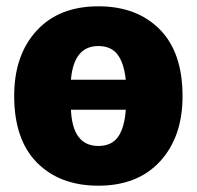

<svg xmlns="http://www.w3.org/2000/svg" viewBox="-20 -571 624 609"><path d="M292 18Q170 18 97.5 -55Q25 -128 25 -267Q25 -396 96 -473.5Q167 -551 292 -551Q414 -551 486.5 -478Q559 -405 559 -266Q559 -137 488 -59.5Q417 18 292 18ZM379 -318Q373 -372 352.5 -398.5Q332 -425 292 -425Q214 -425 205 -318ZM292 -108Q334 -108 354.5 -137Q375 -166 379 -223H205Q210 -108 292 -108Z"/></svg>

Font: Trujillo ExtraBold
Style: Regular
Weight: 800
Designer: Fira Sans original fonts by bBox Type GmbH, Carrois Corporate GbR, & Edenspiekermann AG / Changes by Cristiano Sobral
Foundry: Fira Sans original fonts by bBox Type GmbH, Carrois Corporate GbR, & Edenspiekermann AG / Changes by Cristiano Sobral
Version: Version 4.301;July 28, 2020;FontCreator 13.0.0.2655 64-bit